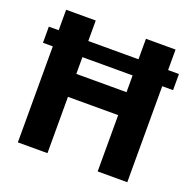

<svg xmlns="http://www.w3.org/2000/svg" viewBox="-125 -839 976 967"><g transform="rotate(20 362.5 -355.5)"><path d="M227.5 -710.9V-601.1H496.6V-710.9H655.3V-601.1H713.4V-514.6H655.3V0H496.6V-301.8H227.5V0H68.8V-514.6H16.1V-601.1H68.8V-710.9ZM227.5 -424.8H496.6V-514.6H227.5Z"/></g></svg>

Font: Vazirmatn UI ExtraBold
Style: Regular
Weight: 800
Designer: Saber Rastikerdar
Foundry: Saber Rastikerdar
Version: Version 33.003